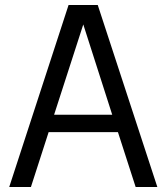

<svg xmlns="http://www.w3.org/2000/svg" viewBox="-20 -750 668 770"><path d="M255 -730H372L611 0H524L453 -220H175L104 0H17ZM314 -652 197 -290H430Z"/></svg>

Font: Sintony
Style: Regular
Weight: 400
Version: Version 001.001